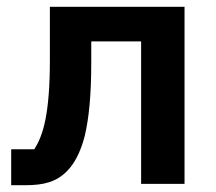

<svg xmlns="http://www.w3.org/2000/svg" viewBox="-20 -542 637 566"><path d="M13 -102H81C94 -122 106 -149 114 -190C122 -230 127 -286 127 -362V-522H524V0H396V-420H249V-356C249 -261 242 -193 230 -142C217 -91 198 -58 177 -37C146 -6 110 4 54 4H13Z"/></svg>

Font: Plexus Sans SemiBold
Style: Regular
Weight: 600
Version: Version 2.001;PS 002.001;hotconv 1.0.70;makeotf.lib2.5.58329